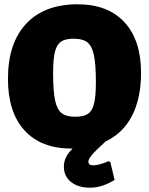

<svg xmlns="http://www.w3.org/2000/svg" viewBox="-20 -679 693 893"><path d="M391 73Q391 90 413 90Q440 90 484 71L493 74L513 158Q454 194 399 194Q344 194 310.5 167.5Q277 141 277 96Q277 50 318 12H312Q171 12 94 -72.5Q17 -157 17 -312Q17 -478 101.5 -568.5Q186 -659 341 -659Q482 -659 559 -575.5Q636 -492 636 -340Q636 -222 594 -140.5Q552 -59 471 -21Q424 22 407.5 41.5Q391 61 391 73ZM330 -136Q369 -136 389 -149.5Q409 -163 417.5 -197.5Q426 -232 426 -297Q426 -379 417 -422Q408 -465 386.5 -482Q365 -499 323 -499Q284 -499 264 -485.5Q244 -472 235.5 -438Q227 -404 227 -339Q227 -256 236 -213Q245 -170 266.5 -153Q288 -136 330 -136Z"/></svg>

Font: Luna Sans Black
Style: Regular
Weight: 900
Designer: Juan Pablo del Peral
Foundry: Huerta Tipografica
Version: Version 2.001; ttfautohint (v1.5)